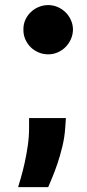

<svg xmlns="http://www.w3.org/2000/svg" viewBox="-20 -573 348 770"><path d="M52.6 177.6Q56.8 163.4 64.3 138Q71.7 112.6 78.8 80.4Q85.9 48.3 91.3 12.1Q96.6 -24.1 96.6 -59.7V-99.4H244.3L241.5 -59.7Q239 -22 230.1 14.6Q221.2 51.1 210.6 82.6Q199.9 114 189.6 138.7Q179.3 163.4 173.3 177.6ZM73.9 -454.5Q73.5 -475.1 81.5 -493.1Q89.5 -511 103.2 -524.1Q116.8 -537.3 134.9 -544.9Q153.1 -552.6 173.3 -552.6Q193.5 -552.6 211.5 -544.7Q229.4 -536.9 242.9 -523.6Q256.4 -510.3 264.4 -492.5Q272.4 -474.8 272.7 -454.5Q272.4 -434.3 264.4 -416.2Q256.4 -398.1 243.1 -384.6Q229.8 -371.1 211.8 -363.1Q193.9 -355.1 173.3 -355.1Q152.7 -355.1 134.4 -362.9Q116.1 -370.7 102.6 -384.2Q89.1 -397.7 81.3 -415.8Q73.5 -433.9 73.9 -454.5Z"/></svg>

Font: Inter P Black
Style: Regular
Weight: 900
Designer: Rasmus Andersson
Foundry: rsms
Version: Version 3.018;git-588b23468